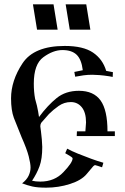

<svg xmlns="http://www.w3.org/2000/svg" viewBox="-20 -851 576 886"><path d="M246 -714H151L132 -831H227ZM397 -714H302L283 -831H378ZM290 -165Q310 -154 339.5 -142Q369 -130 400.5 -118.5Q432 -107 457 -100L451 -79Q442 -82 431.5 -85.5Q421 -89 419 -89Q415 -89 410 -83.5Q405 -78 380 -48Q356 -19 303 -2Q250 15 193 15Q153 15 129 9.5Q105 4 82 -5Q103 -21 112 -40Q121 -59 121 -78Q121 -96 112.5 -129.5Q104 -163 80 -217Q58 -273 44 -307Q31 -342 31 -397Q31 -479 84 -559Q137 -639 279 -639Q364 -639 409 -608.5Q454 -578 470 -524L501 -518L500 -496L484 -499Q458 -503 438.5 -504.5Q419 -506 406 -506Q385 -506 366 -503.5Q347 -501 327 -497L323 -519L362 -527Q356 -577 333.5 -598.5Q311 -620 268 -620Q225 -620 180 -587Q136 -555 136 -465Q136 -427 142 -395Q147 -378 150.5 -363Q154 -348 156 -336L160 -311Q200 -365 241.5 -398.5Q283 -432 344 -432Q412 -432 444 -387.5Q476 -343 476 -245H510V-223H334L335 -245H374L377 -286Q377 -332 357.5 -356Q338 -380 307 -380Q276 -380 250.5 -362Q225 -344 206 -325L170 -284Q166 -277 166 -268L169 -245Q171 -231 173 -208Q175 -185 175 -173Q175 -118 162.5 -84Q150 -50 128 -17Q144 -13 166 -13Q232 -13 273 -57Q315 -101 315 -120Q315 -124 302.5 -131.5Q290 -139 281 -144Z"/></svg>

Font: Pochaevsk
Style: Regular
Weight: 400
Version: Version 1.210; ttfautohint (v1.8.4.7-5d5b)